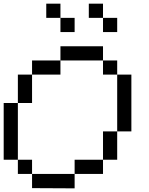

<svg xmlns="http://www.w3.org/2000/svg" viewBox="-20 -1020 809 1041"><path d="M615.4 -923.1V-846.2H538.5V-923.1ZM384.6 -923.1V-846.2H307.7V-923.1ZM307.7 -1000V-923.1H230.8V-1000ZM538.5 -1000V-923.1H461.5V-1000ZM153.8 0V-76.9H384.6V1.2ZM76.9 -76.9V-153.8H153.8V-76.9ZM384.6 -76.9V-153.8H538.5V-76.9ZM538.5 -153.8V-307.7H615.4V-153.8ZM0 -153.8V-461.5H76.9V-153.8ZM76.9 -461.5V-615.4H153.8V-461.5ZM615.4 -307.7V-615.4H692.3V-307.7ZM153.8 -615.4V-692.3H307.7V-615.4ZM538.5 -615.4V-692.3H615.4V-615.4ZM307.7 -692.3V-769.2H538.5V-692.3Z"/></svg>

Font: Mintsoda - Lime Green 13x16
Style: Regular
Weight: 400
Designer: Mintsoda-15
Version: Version 1.0